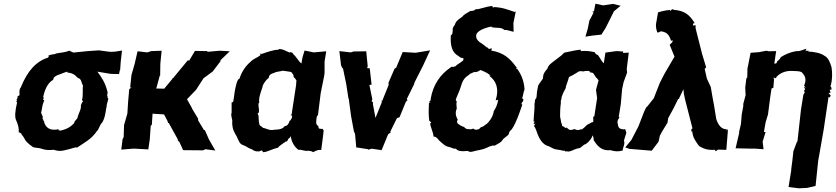

<svg xmlns="http://www.w3.org/2000/svg" viewBox="-20 -807 4514 1037"><path d="M623 -407 627 -427 629 -430 632 -473 639 -534 601 -528 578 -527 559 -529 514 -535 454 -531 376 -523 357 -532C357 -527 358 -535 355 -533C324 -522 304 -523 283 -518C273 -511 256 -516 240 -505C249 -501 239 -500 240 -496C175 -476 128 -424 92 -334C84 -328 84 -305 86 -294C77 -286 75 -289 71 -279C81 -283 80 -283 76 -278C71 -273 67 -269 72 -263L67 -257C66 -260 78 -247 73 -256C61 -207 59 -175 67 -158C79 -131 83 -112 81 -93C91 -90 101 -82 96 -81C110 -65 112 -59 116 -51C129 -32 150 -19 159 -12C174 -8 192 -8 200 -5C228 5 243 4 271 2C307 16 337 2 374 -7C365 -6 378 -6 375 -13C373 -1 386 -13 386 -10C382 -9 391 -15 395 -9C431 -34 475 -55 504 -100C513 -105 515 -128 534 -148C547 -173 548 -189 554 -223C550 -222 558 -230 556 -226C554 -244 564 -261 565 -275C557 -282 561 -280 562 -293L560 -290C561 -290 554 -283 561 -303C559 -307 560 -298 563 -306C552 -305 564 -307 561 -310C548 -361 530 -388 506 -420L578 -408ZM344 -420 345 -414C355 -416 372 -409 379 -405C388 -400 395 -390 401 -386C422 -381 419 -357 428 -346C425 -323 430 -292 423 -267L429 -258C421 -257 418 -236 417 -240C420 -216 404 -195 400 -177C399 -161 381 -157 381 -143C361 -120 337 -107 298 -100C303 -99 300 -103 301 -105C292 -101 298 -106 297 -109C252 -99 224 -116 217 -154C213 -152 216 -164 209 -165C216 -177 204 -187 202 -199C206 -210 208 -235 212 -246C214 -252 217 -258 219 -265C210 -272 209 -269 218 -278C221 -274 212 -287 212 -279C220 -316 234 -357 267 -376C271 -395 281 -395 290 -401C313 -408 320 -414 344 -420Z M866 -189 884 -155 888 -143 892 -142 941 -53 939 -50 949 -40 969 4 1077 5 1089 -1 1143 6 1109 -53 1086 -105 1082 -104 1050 -157V-166L1017 -221H1018L990 -271C1007 -288 1022 -305 1039 -322L1079 -384L1129 -421L1173 -479L1169 -480L1221 -530L1166 -533L1099 -527L1101 -531L1033 -532L1002 -480L994 -481L915 -385L910 -383L911 -381L867 -328L824 -329L843 -399L845 -397L846 -463L853 -533L797 -531L776 -524L723 -530L707 -461L690 -402L683 -334L691 -336L678 -325L672 -258L668 -194L651 -135L650 -133L648 -67L642 -55L635 1L697 -4H710L781 0L789 -55L794 -128L800 -133L804 -193Z M1483 -542 1487 -538C1462 -540 1423 -526 1395 -516C1393 -517 1402 -520 1391 -513C1389 -509 1396 -520 1387 -518C1389 -513 1380 -508 1387 -509C1368 -494 1350 -491 1333 -473C1304 -449 1283 -414 1274 -383C1262 -378 1259 -360 1256 -351C1249 -325 1245 -296 1242 -271C1243 -271 1242 -272 1242 -276C1240 -261 1244 -267 1237 -255L1231 -254C1230 -232 1232 -215 1231 -199C1224 -179 1238 -162 1234 -147C1236 -136 1240 -136 1234 -145C1235 -108 1245 -93 1258 -71C1271 -44 1273 -29 1296 -22C1314 -16 1318 -7 1342 0C1353 11 1377 14 1387 8C1394 2 1399 8 1400 15C1424 15 1447 -2 1481 -9C1488 -19 1503 -28 1524 -43C1526 -41 1533 -43 1537 -57C1547 -62 1550 -70 1550 -74C1554 -40 1571 -12 1592 2C1614 1 1626 11 1646 7C1657 9 1664 9 1671 15C1695 2 1702 2 1715 3L1725 -74L1728 -103C1726 -105 1725 -108 1722 -111C1703 -111 1700 -111 1699 -127C1682 -132 1689 -159 1690 -172L1694 -184L1697 -182L1712 -303L1724 -363L1731 -398L1733 -414V-474L1742 -530L1675 -524L1625 -534L1614 -498L1608 -464C1591 -477 1580 -502 1564 -514C1564 -522 1547 -529 1544 -523C1522 -532 1506 -544 1483 -542ZM1581 -373 1579 -346 1555 -189 1549 -185 1558 -182 1556 -169C1551 -163 1549 -153 1544 -155C1542 -144 1534 -126 1518 -126C1503 -105 1476 -108 1459 -106C1436 -100 1416 -115 1401 -116C1397 -123 1385 -125 1381 -135C1376 -154 1378 -179 1375 -186C1368 -196 1374 -195 1378 -199C1381 -222 1375 -226 1376 -247L1380 -254C1380 -259 1379 -269 1379 -263C1381 -301 1398 -329 1399 -344C1405 -358 1417 -376 1431 -386C1434 -402 1440 -407 1459 -413C1474 -421 1489 -420 1508 -425C1530 -422 1544 -420 1553 -418C1564 -403 1565 -407 1566 -391C1572 -386 1577 -380 1581 -373Z M2008 -170 1994 -245 1995 -253 1987 -261 1991 -271 1975 -348 1987 -350 1977 -438 1963 -439 1966 -450 1958 -530 1890 -529 1874 -524 1813 -531 1822 -454 1830 -437 1832 -440 1850 -353 1862 -275 1864 -272 1865 -263 1876 -181 1892 -95 1895 -91 1898 -80 1904 -11 1969 -1V2L1987 -4L2041 4L2076 -81L2091 -93L2088 -96L2124 -169L2138 -174L2172 -257L2181 -266L2177 -272L2216 -351L2219 -362L2261 -445L2260 -442L2303 -535C2277 -531 2251 -526 2225 -522L2155 -526L2120 -442L2111 -436L2076 -355L2079 -359V-348L2044 -261L2038 -265L2043 -257Z M2636 -664C2631 -654 2635 -666 2642 -656L2638 -660C2659 -654 2688 -662 2704 -645C2717 -647 2736 -639 2754 -635L2753 -683L2765 -742C2761 -748 2762 -749 2761 -742C2718 -756 2699 -766 2648 -769C2650 -763 2641 -767 2647 -770C2640 -763 2638 -772 2641 -775C2597 -771 2574 -756 2548 -757C2540 -746 2532 -750 2519 -747C2496 -733 2487 -730 2476 -716C2463 -706 2447 -699 2439 -680C2436 -667 2428 -666 2425 -652C2426 -633 2423 -617 2415 -617C2411 -557 2423 -523 2455 -505C2461 -501 2467 -493 2483 -493C2480 -485 2486 -478 2486 -486C2473 -469 2450 -462 2439 -448C2433 -447 2428 -450 2433 -446C2424 -443 2417 -452 2415 -441C2419 -440 2416 -447 2410 -440C2362 -407 2319 -353 2306 -272C2306 -272 2310 -266 2298 -257C2297 -252 2306 -257 2304 -253L2297 -251C2295 -209 2294 -187 2299 -151C2306 -159 2297 -153 2309 -146C2306 -140 2302 -138 2303 -143C2304 -121 2322 -89 2321 -70C2341 -69 2351 -47 2352 -48C2372 -31 2383 -17 2406 -13C2420 -10 2428 -2 2443 -4C2450 9 2472 12 2510 8C2508 15 2516 13 2507 10C2516 14 2524 13 2527 13C2558 3 2586 5 2626 -17C2634 -16 2637 -24 2651 -20C2674 -33 2685 -37 2693 -49C2700 -63 2723 -72 2728 -83C2731 -102 2737 -99 2745 -110C2769 -146 2784 -193 2801 -242C2795 -246 2801 -242 2796 -245C2799 -252 2798 -255 2803 -256L2804 -261C2811 -269 2806 -272 2800 -276C2805 -287 2807 -311 2813 -324C2811 -364 2797 -405 2773 -435C2782 -437 2778 -430 2768 -436C2768 -445 2776 -440 2768 -447C2773 -441 2760 -447 2768 -445C2734 -492 2700 -523 2633 -534C2638 -539 2633 -546 2635 -549C2629 -541 2617 -540 2614 -551C2608 -547 2611 -553 2604 -555C2586 -574 2548 -582 2552 -618C2556 -639 2593 -656 2636 -664ZM2442 -271C2449 -289 2461 -314 2468 -336C2476 -362 2482 -384 2512 -402C2516 -407 2520 -410 2541 -418C2554 -416 2563 -421 2575 -429C2598 -420 2612 -413 2626 -402C2620 -397 2627 -399 2631 -402C2634 -401 2627 -399 2623 -397C2657 -373 2678 -331 2657 -265L2671 -268C2665 -237 2657 -222 2647 -207C2643 -173 2617 -144 2609 -138C2596 -132 2597 -124 2577 -120C2568 -105 2546 -102 2536 -113C2522 -104 2509 -112 2500 -110C2502 -111 2488 -116 2487 -121C2472 -125 2462 -132 2450 -142C2449 -155 2445 -152 2453 -159C2439 -184 2439 -202 2447 -220C2446 -238 2443 -251 2448 -258C2443 -260 2442 -265 2442 -271Z M3115 -531 3119 -538C3094 -539 3055 -527 3038 -525C3028 -521 3023 -524 3032 -524C3019 -516 3026 -522 3014 -509C3005 -502 2982 -485 2963 -470C2963 -469 2940 -455 2937 -437C2920 -416 2914 -411 2912 -382C2903 -367 2884 -349 2885 -335C2877 -306 2881 -290 2876 -276C2867 -270 2868 -252 2869 -253L2867 -250C2868 -212 2863 -190 2862 -150C2868 -152 2863 -146 2870 -151C2858 -139 2861 -135 2873 -139C2866 -135 2867 -129 2864 -125C2870 -121 2871 -114 2877 -101C2891 -58 2910 -25 2944 -17C2963 -9 2967 -1 2996 2C3012 3 3021 9 3030 7C3033 15 3038 8 3046 11C3060 14 3077 1 3098 -5C3121 -5 3127 -26 3144 -29C3161 -40 3177 -61 3181 -76C3189 -61 3184 -46 3190 -45C3214 -5 3243 8 3277 4C3299 11 3319 13 3343 6C3345 -16 3357 -27 3350 -48L3363 -90L3356 -111C3355 -110 3354 -109 3352 -108C3329 -109 3318 -115 3317 -138C3312 -144 3316 -164 3326 -171L3322 -177L3333 -245L3340 -325L3348 -363L3367 -415L3365 -434L3376 -523L3345 -521L3346 -529L3309 -531L3250 -523L3241 -465C3229 -476 3225 -488 3210 -509C3202 -513 3197 -514 3192 -525C3169 -530 3148 -534 3115 -531ZM3012 -269C3010 -286 3029 -319 3035 -330C3036 -346 3048 -367 3053 -391C3077 -402 3085 -408 3103 -419C3109 -425 3128 -422 3130 -421C3148 -427 3169 -425 3168 -415C3188 -418 3188 -402 3199 -389C3204 -385 3209 -379 3213 -373L3199 -322L3205 -277L3190 -179L3184 -176C3184 -167 3185 -158 3184 -148C3174 -148 3164 -138 3151 -133C3140 -121 3131 -114 3123 -108C3112 -111 3106 -98 3083 -110C3064 -104 3058 -100 3041 -118C3027 -111 3034 -124 3016 -126C3017 -137 3009 -144 3010 -152C3008 -168 3005 -168 3005 -184C3005 -200 3006 -232 3009 -248C3010 -252 3007 -268 3012 -269ZM3196 -787 3188 -747 3179 -743 3186 -739 3163 -695 3155 -654 3142 -609 3181 -615 3228 -620 3251 -656 3296 -746 3332 -776 3290 -786 3238 -778Z M3534 -740 3525 -688C3521 -674 3522 -653 3530 -632C3530 -646 3524 -632 3535 -631C3539 -633 3553 -641 3554 -637C3584 -633 3596 -615 3604 -587L3614 -589L3611 -579L3597 -565L3623 -501L3568 -407L3544 -360L3511 -276L3472 -227L3473 -233L3459 -204L3428 -124L3390 -51L3357 -11L3379 -3L3500 7C3512 -9 3525 -26 3537 -42L3544 -74L3555 -95L3585 -144L3589 -169L3618 -222L3643 -273L3646 -272L3671 -325L3674 -299L3680 -270L3720 -114L3713 -107C3716 -93 3716 -93 3719 -97C3722 -61 3739 -42 3756 -18C3773 -9 3793 6 3844 2C3838 15 3844 6 3851 7C3855 4 3853 2 3861 1C3879 2 3893 2 3903 2L3912 -111C3910 -107 3907 -103 3905 -100V-109C3878 -108 3861 -130 3851 -157L3848 -167L3836 -241C3830 -273 3824 -305 3819 -337L3798 -382L3786 -435L3794 -443C3787 -467 3779 -491 3772 -516L3737 -654V-670L3732 -672C3737 -669 3725 -669 3722 -670C3726 -683 3721 -680 3732 -682C3706 -725 3679 -750 3617 -754C3620 -757 3621 -755 3619 -754C3605 -762 3610 -752 3599 -748V-753C3576 -752 3553 -746 3534 -740Z M4260 -424C4277 -422 4294 -425 4310 -417C4328 -398 4336 -382 4326 -352C4321 -344 4322 -343 4333 -334L4321 -337L4329 -326L4323 -318L4326 -307L4319 -295L4306 -214L4287 -42L4285 -43L4265 10L4260 57L4253 110H4254L4239 203L4294 210L4339 208L4385 197L4399 62L4413 -17L4429 -109L4455 -284L4460 -280L4467 -290L4455 -305L4466 -306L4461 -322L4471 -323L4470 -335L4465 -342C4465 -347 4464 -351 4467 -343C4476 -380 4476 -415 4471 -444C4464 -467 4455 -495 4434 -505C4415 -520 4380 -527 4343 -529C4343 -529 4342 -527 4351 -534C4339 -529 4336 -537 4330 -531C4331 -537 4335 -537 4335 -544C4310 -535 4297 -529 4281 -531C4246 -525 4219 -512 4198 -499C4188 -482 4184 -481 4177 -475C4174 -462 4173 -464 4162 -464L4172 -531L4132 -530L4120 -533L4077 -525L4034 -522L4017 -436L4016 -389L4011 -383L4005 -334L4007 -293L3994 -244L3995 -237L3986 -188L3982 -138L3971 -91L3973 -92L3953 -6L4050 -4L4046 -5L4104 -1L4099 -42L4115 -94H4106L4115 -146L4128 -189L4140 -282L4147 -329L4157 -333L4161 -384C4157 -374 4159 -388 4159 -389C4169 -381 4173 -385 4174 -392C4193 -412 4222 -426 4260 -424Z"/></svg>

Font: Asimov Print
Style: DIt
Weight: 250
Width: 0
Designer: Google
Version: Version 2.000980: 2014